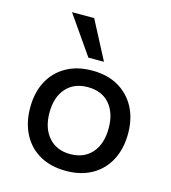

<svg xmlns="http://www.w3.org/2000/svg" viewBox="-113 -852 851 953"><g transform="rotate(15 312.0 -375.5)"><path d="M313 9Q235 9 178.5 -23Q122 -55 91.5 -113.5Q61 -172 61 -249Q61 -327 91.5 -384.5Q122 -442 178.5 -474Q235 -506 312 -506Q390 -506 446 -474Q502 -442 533 -384.5Q564 -327 564 -249Q564 -172 533.5 -113.5Q503 -55 446.5 -23Q390 9 313 9ZM312 -77Q383 -77 423.5 -123.5Q464 -170 464 -250Q464 -329 424 -375Q384 -421 312 -421Q241 -421 200.5 -375Q160 -329 160 -250Q160 -170 201 -123.5Q242 -77 312 -77ZM276 -563 139 -760H253L356 -563Z"/></g></svg>

Font: Nunito Sans 7pt Medium
Style: Regular
Weight: 500
Designer: Vernon Adams
Foundry: Vernon Adams
Version: Version 3.101;gftools[0.9.27]